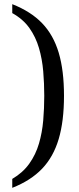

<svg xmlns="http://www.w3.org/2000/svg" viewBox="-20 -778 378 924"><path d="M39 83Q90 53 121 9.5Q152 -34 167.5 -87Q183 -140 188 -198.5Q193 -257 193 -317Q193 -376 188 -435Q183 -494 167.5 -547Q152 -600 121.5 -643Q91 -686 39 -715V-758Q128 -723 182.5 -666.5Q237 -610 262.5 -524.5Q288 -439 288 -317Q288 -195 262.5 -109Q237 -23 182.5 34Q128 91 39 126Z"/></svg>

Font: Noto Serif Hentaigana
Style: Regular
Weight: 400
Designer: Kazuhiro Yamada
Foundry: nipponia
Version: Version 1.000; ttfautohint (v1.8.4.7-5d5b)